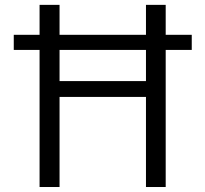

<svg xmlns="http://www.w3.org/2000/svg" viewBox="-20 -750 823 770"><path d="M35.2 -549.8V-610.4H138.7V-730.5H218.8V-610.4H565.4V-730.5H644.5V-610.4H749V-549.8H644.5V0H565.4V-361.3H218.8V0H138.7V-549.8ZM218.8 -549.8V-424.8H565.4V-549.8Z"/></svg>

Font: Gen Shin Gothic Normal
Style: Regular
Weight: 300
Designer: [Source Han Sans]
Ryoko NISHIZUKA  (kana & ideographs); Paul D. Hunt (Latin, Greek & Cyrillic); Wenlong ZHANG  (bopomofo
Version: Version 1.002.20150607